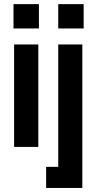

<svg xmlns="http://www.w3.org/2000/svg" viewBox="-20 -717 473 937"><path d="M48.8 0V-500H167V0ZM45.9 -578.1H169.9V-696.8H45.9ZM205.1 200.2V97.2H264.2V-500H381.8V200.2ZM264.2 -578.1H388.2V-696.8H264.2Z"/></svg>

Font: TASA Orbiter Display SemiBold
Style: Regular
Weight: 600
Designer: Weizhong Zhang
Version: Version 1.000;Glyphs 3.1.2 (3151)